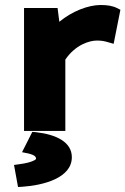

<svg xmlns="http://www.w3.org/2000/svg" viewBox="-20 -523 501 767"><path d="M241 0V-285C281 -344 337 -361 367 -361C386 -361 396 -359 413 -354L434 -348L461 -484L447 -491C429 -500 408 -503 382 -503C332 -503 268 -478 217 -436L210 -491H76V0ZM109 4 68 85 93 90C121 97 124 104 124 112C124 113 112 126 57 133L36 136L52 224L70 223C154 217 267 188 267 105C267 44 204 14 123 5Z"/></svg>

Font: Falling Sky
Style: ExBd
Weight: 400
Designer: Paul D. Hunt
Foundry: Adobe Systems Incorporated
Version: Version 1.02